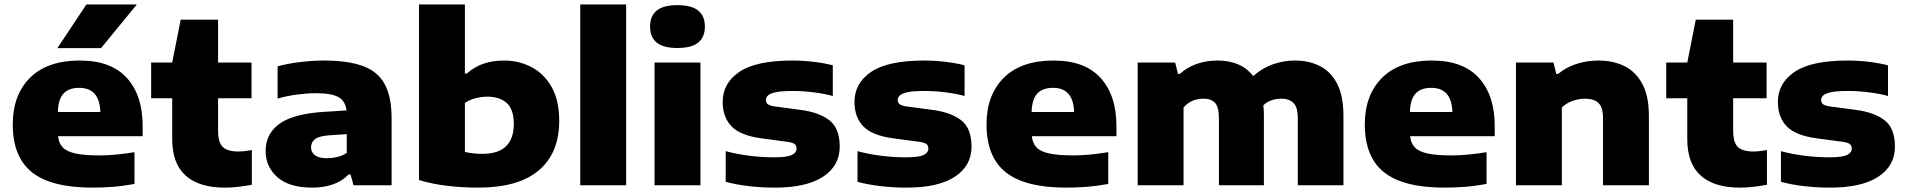

<svg xmlns="http://www.w3.org/2000/svg" viewBox="-20 -828 8518 858"><path d="M394 10.5Q209.5 10.5 123.2 -58Q37 -126.5 37 -272.5Q37 -403.5 114.2 -480.5Q191.5 -557.5 337 -557.5Q476 -557.5 546.8 -479.8Q617.5 -402 617.5 -265.5V-219.5H239.5Q242.5 -188.5 260 -169.8Q277.5 -151 317 -142.2Q356.5 -133.5 426 -133.5Q461 -133.5 502 -137.5Q543 -141.5 581 -148V-6Q529.5 3.5 482.8 7Q436 10.5 394 10.5ZM334 -435.5Q287 -435.5 263.5 -409.5Q240 -383.5 238.5 -327.5H428.5Q425 -435.5 334 -435.5ZM236.5 -613 366 -808H591.5L431.5 -613Z M985 10.5Q870 10.5 809.8 -43.2Q749.5 -97 749.5 -206.5V-389H655.5V-548.5H749.5L787.5 -740H954.5V-548.5H1104V-389H954.5V-245Q954.5 -191 975.8 -171Q997 -151 1045 -151Q1069.5 -151 1105.5 -157.5V-2.5Q1081 2.5 1048.2 6.5Q1015.5 10.5 985 10.5Z M1376.5 10.5Q1272 10.5 1219.5 -36.2Q1167 -83 1167 -153Q1167 -231.5 1230.5 -276Q1294 -320.5 1433 -328.5L1528.5 -334.5Q1523.5 -377 1492.2 -394.2Q1461 -411.5 1390 -411.5Q1354.5 -411.5 1308 -405.5Q1261.5 -399.5 1220.5 -387.5V-531.5Q1269.5 -545 1325 -551.2Q1380.5 -557.5 1426 -557.5Q1533 -557.5 1600.2 -533.5Q1667.5 -509.5 1698.8 -452.8Q1730 -396 1730 -298V0H1560L1546.5 -48H1537.5Q1508 -17.5 1466 -3.5Q1424 10.5 1376.5 10.5ZM1370 -169.5Q1370 -147.5 1387.5 -134.2Q1405 -121 1442 -121Q1463.5 -121 1486.5 -126.2Q1509.5 -131.5 1529.5 -144.5V-228.5L1452.5 -223.5Q1406.5 -220.5 1388.2 -206.5Q1370 -192.5 1370 -169.5Z M2116.5 10.5Q2051 10.5 1982 2.8Q1913 -5 1852.5 -23.5V-808H2057.5V-499.5H2066.5Q2130 -557.5 2232 -557.5Q2299 -557.5 2355 -528.2Q2411 -499 2445 -439.2Q2479 -379.5 2479 -288.5Q2479 -144 2387.8 -66.8Q2296.5 10.5 2116.5 10.5ZM2135.5 -140.5Q2276 -140.5 2276 -274.5Q2276 -340.5 2244 -368.2Q2212 -396 2158.5 -396Q2132 -396 2105.5 -389.2Q2079 -382.5 2057.5 -368V-149Q2073 -145.5 2092.8 -143Q2112.5 -140.5 2135.5 -140.5Z M2573 0V-808H2778V0Z M2905 0V-548.5H3110V0ZM3007.5 -613.5Q2944 -613.5 2914.5 -638Q2885 -662.5 2885 -709.5Q2885 -756 2914.5 -780.5Q2944 -805 3007.5 -805Q3071 -805 3100.5 -780.5Q3130 -756 3130 -709.5Q3130 -662.5 3100.5 -638Q3071 -613.5 3007.5 -613.5Z M3442.5 10.5Q3383.5 10.5 3326.2 3.8Q3269 -3 3223 -15.5V-152.5Q3270.5 -139.5 3327 -132.2Q3383.5 -125 3439.5 -125Q3496.5 -125 3518 -135.2Q3539.5 -145.5 3539.5 -164Q3539.5 -177 3531.2 -184Q3523 -191 3497.5 -194.5L3384.5 -209.5Q3287.5 -222.5 3248.5 -263.8Q3209.5 -305 3209.5 -372.5Q3209.5 -456.5 3284.2 -507Q3359 -557.5 3521.5 -557.5Q3569 -557.5 3618 -551.5Q3667 -545.5 3701.5 -536V-399Q3666.5 -409 3618 -415.2Q3569.5 -421.5 3523 -421.5Q3472 -421.5 3446 -415.8Q3420 -410 3411.2 -400.8Q3402.5 -391.5 3402.5 -381Q3402.5 -370 3410.8 -362.8Q3419 -355.5 3444.5 -352L3557.5 -337Q3641 -326 3686.8 -290.2Q3732.5 -254.5 3732.5 -173Q3732.5 -87 3658 -38.2Q3583.5 10.5 3442.5 10.5Z M4031.5 10.5Q3972.5 10.5 3915.2 3.8Q3858 -3 3812 -15.5V-152.5Q3859.5 -139.5 3916 -132.2Q3972.5 -125 4028.5 -125Q4085.5 -125 4107 -135.2Q4128.5 -145.5 4128.5 -164Q4128.5 -177 4120.2 -184Q4112 -191 4086.5 -194.5L3973.5 -209.5Q3876.5 -222.5 3837.5 -263.8Q3798.5 -305 3798.5 -372.5Q3798.5 -456.5 3873.2 -507Q3948 -557.5 4110.5 -557.5Q4158 -557.5 4207 -551.5Q4256 -545.5 4290.5 -536V-399Q4255.5 -409 4207 -415.2Q4158.5 -421.5 4112 -421.5Q4061 -421.5 4035 -415.8Q4009 -410 4000.2 -400.8Q3991.5 -391.5 3991.5 -381Q3991.5 -370 3999.8 -362.8Q4008 -355.5 4033.5 -352L4146.5 -337Q4230 -326 4275.8 -290.2Q4321.5 -254.5 4321.5 -173Q4321.5 -87 4247 -38.2Q4172.5 10.5 4031.5 10.5Z M4745.5 10.5Q4561 10.5 4474.8 -58Q4388.5 -126.5 4388.5 -272.5Q4388.5 -403.5 4465.8 -480.5Q4543 -557.5 4688.5 -557.5Q4827.5 -557.5 4898.2 -479.8Q4969 -402 4969 -265.5V-219.5H4591Q4594 -188.5 4611.5 -169.8Q4629 -151 4668.5 -142.2Q4708 -133.5 4777.5 -133.5Q4812.5 -133.5 4853.5 -137.5Q4894.5 -141.5 4932.5 -148V-6Q4881 3.5 4834.2 7Q4787.5 10.5 4745.5 10.5ZM4685.5 -435.5Q4638.5 -435.5 4615 -409.5Q4591.5 -383.5 4590 -327.5H4780Q4776.5 -435.5 4685.5 -435.5Z M5064 0V-548.5H5231.5L5244 -498H5253Q5283.5 -526.5 5326.8 -542Q5370 -557.5 5422 -557.5Q5471.5 -557.5 5512 -540.8Q5552.5 -524 5580 -488Q5623.5 -526 5671.5 -541.8Q5719.5 -557.5 5766.5 -557.5Q5830.5 -557.5 5879.5 -532.2Q5928.5 -507 5956 -452.5Q5983.5 -398 5983.5 -311V0H5779.5V-299.5Q5779.5 -349.5 5759.8 -368.2Q5740 -387 5708 -387Q5656 -387 5625.5 -357.5Q5628 -336.5 5628 -313.5V0H5427V-299.5Q5427 -349.5 5409.8 -368.2Q5392.5 -387 5359.5 -387Q5301.5 -387 5269 -347.5V0Z M6436 10.5Q6251.5 10.5 6165.2 -58Q6079 -126.5 6079 -272.5Q6079 -403.5 6156.2 -480.5Q6233.5 -557.5 6379 -557.5Q6518 -557.5 6588.8 -479.8Q6659.5 -402 6659.5 -265.5V-219.5H6281.5Q6284.5 -188.5 6302 -169.8Q6319.5 -151 6359 -142.2Q6398.5 -133.5 6468 -133.5Q6503 -133.5 6544 -137.5Q6585 -141.5 6623 -148V-6Q6571.5 3.5 6524.8 7Q6478 10.5 6436 10.5ZM6376 -435.5Q6329 -435.5 6305.5 -409.5Q6282 -383.5 6280.5 -327.5H6470.5Q6467 -435.5 6376 -435.5Z M6754.5 0V-548.5H6922L6934.5 -498H6943.5Q6977 -526.5 7023.8 -542Q7070.5 -557.5 7123.5 -557.5Q7189 -557.5 7239.8 -532.2Q7290.5 -507 7319.5 -452.5Q7348.5 -398 7348.5 -310.5V0H7143.5V-299Q7143.5 -349 7123 -368Q7102.5 -387 7063.5 -387Q7034.5 -387 7006.5 -376.8Q6978.5 -366.5 6959.5 -347.5V0Z M7755.5 10.5Q7640.5 10.5 7580.2 -43.2Q7520 -97 7520 -206.5V-389H7426V-548.5H7520L7558 -740H7725V-548.5H7874.5V-389H7725V-245Q7725 -191 7746.2 -171Q7767.5 -151 7815.5 -151Q7840 -151 7876 -157.5V-2.5Q7851.5 2.5 7818.8 6.5Q7786 10.5 7755.5 10.5Z M8158 10.5Q8099 10.5 8041.8 3.8Q7984.5 -3 7938.5 -15.5V-152.5Q7986 -139.5 8042.5 -132.2Q8099 -125 8155 -125Q8212 -125 8233.5 -135.2Q8255 -145.5 8255 -164Q8255 -177 8246.8 -184Q8238.5 -191 8213 -194.5L8100 -209.5Q8003 -222.5 7964 -263.8Q7925 -305 7925 -372.5Q7925 -456.5 7999.8 -507Q8074.5 -557.5 8237 -557.5Q8284.5 -557.5 8333.5 -551.5Q8382.5 -545.5 8417 -536V-399Q8382 -409 8333.5 -415.2Q8285 -421.5 8238.5 -421.5Q8187.5 -421.5 8161.5 -415.8Q8135.5 -410 8126.8 -400.8Q8118 -391.5 8118 -381Q8118 -370 8126.2 -362.8Q8134.5 -355.5 8160 -352L8273 -337Q8356.5 -326 8402.2 -290.2Q8448 -254.5 8448 -173Q8448 -87 8373.5 -38.2Q8299 10.5 8158 10.5Z"/></svg>

Font: Encode Sans Exp XBd
Style: Regular
Weight: 800
Width: 7
Designer: Multiple Designers
Foundry: Impallari Type
Version: Version 3.002; ttfautohint (v1.8.3) -l 8 -r 50 -G 200 -x 14 